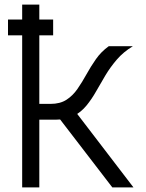

<svg xmlns="http://www.w3.org/2000/svg" viewBox="-20 -820 640 840"><path d="M15 -665.5V-734.5H212.5V-665.5ZM77 -618V-800H152V-618ZM99 -296.5V-365.5H201Q243 -365.5 270.8 -383.5Q298.5 -401.5 318.8 -430.8Q339 -460 357.8 -494Q376.5 -528 399.5 -561Q422.5 -594 456 -618H561.5Q519.5 -592.5 491 -559.2Q462.5 -526 441 -490Q419.5 -454 400 -419.5Q380.5 -385 357.5 -357.2Q334.5 -329.5 303.2 -313Q272 -296.5 226 -296.5ZM77 0V-618H152V0ZM471.5 0 214.5 -334.5 293 -354 564 0Z"/></svg>

Font: Victor Mono Thin
Style: Regular
Weight: 100
Monospace: yes
Designer: Rune Bjørnerås
Version: Version 1.561;gftools[0.9.30]